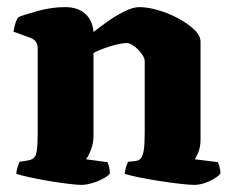

<svg xmlns="http://www.w3.org/2000/svg" viewBox="-20 -520 655 540"><path d="M209 0Q198 0 172.5 -3Q147 -6 117.5 -11Q88 -16 63 -21.5Q38 -27 26 -31Q26 -39 29 -48.5Q32 -58 35 -65L60 -69Q77 -72 81.5 -87Q86 -102 86 -147V-385Q86 -394 81.5 -401.5Q77 -409 67 -413L18 -431Q20 -443 23 -453.5Q26 -464 32 -472Q49 -479 87.5 -489.5Q126 -500 163 -500Q198 -500 219 -482Q240 -464 243 -430Q258 -442 281 -458.5Q304 -475 329 -487.5Q354 -500 372 -500Q395 -500 424.5 -491.5Q454 -483 481 -468.5Q508 -454 526 -437Q544 -420 544 -402V-128Q544 -107 538 -92.5Q532 -78 528 -72L593 -64Q595 -59 597.5 -50Q600 -41 600 -32Q595 -25 581.5 -17Q568 -9 553.5 -4.5Q539 0 526 0Q514 0 487 -3Q460 -6 428 -11Q396 -16 369.5 -21.5Q343 -27 331 -31Q331 -39 334 -48.5Q337 -58 340 -65L360 -67Q371 -68 376.5 -75Q382 -82 384.5 -98.5Q387 -115 387 -147V-348Q387 -355 381.5 -364Q376 -373 368 -381Q360 -389 351.5 -394Q343 -399 337 -399Q329 -399 316 -396.5Q303 -394 289 -389.5Q275 -385 262.5 -380Q250 -375 243 -371V-139Q243 -118 236 -99.5Q229 -81 222 -72L282 -64Q284 -61 286.5 -51.5Q289 -42 289 -32Q284 -25 269 -17Q254 -9 237.5 -4.5Q221 0 209 0Z"/></svg>

Font: Texturina Medium 12pt ExtraBold
Style: Regular
Weight: 800
Version: Version 1.002